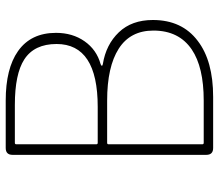

<svg xmlns="http://www.w3.org/2000/svg" viewBox="-67 -699 766 672"><g transform="rotate(-90 316.0 -363.0)"><path d="M134 0Q110 0 110 -24V-702Q110 -726 134 -726H300Q412 -726 473 -683Q537 -638 537 -550Q537 -492 507.5 -450Q478 -408 428 -394Q422 -392 422 -389.5Q422 -387 428 -386Q496 -375 539 -330Q582 -285 582 -211Q582 -109 509 -54Q439 0 313 0ZM147 -38Q147 -33 152 -33H300Q417 -33 479 -75Q545 -120 545 -209Q545 -290 481.5 -330.5Q418 -371 300 -371H152Q147 -371 147 -366ZM147 -409Q147 -404 152 -404H278Q498 -404 498 -548Q498 -626 444 -661Q393 -694 285 -694H152Q147 -694 147 -689Z"/></g></svg>

Font: Resource Han Rounded KR ExtraLight
Style: Regular
Weight: 250
Designer: Cyano Hao (round all glyphs); Ryoko NISHIZUKA 西塚涼子 (kana, bopomofo & ideographs); Paul D. Hunt (Latin, Greek & Cyrillic)
Foundry: Cyano Hao
Version: 0.990